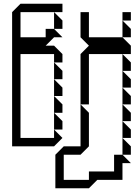

<svg xmlns="http://www.w3.org/2000/svg" viewBox="-20 -785 752 1030"><path d="M270 -630V-720L315 -675V-630ZM270 -360V-450L315 -405V-360ZM270 -270V-360L315 -315V-270ZM270 -180V-270L315 -225V-180ZM270 -90V-180L315 -135V-90ZM45 0V-720L90 -765H315V-720H90V-585H225V-630H270L315 -585H270L225 -540H270L315 -495V-450H270V-495H90V-45H270V-90L315 -45L270 0ZM637 -675V-720H682V-675ZM637 -585V-675L682 -630V-585ZM637 -405V-495L682 -450V-405ZM637 -315V-405L682 -360V-315ZM412 -225V-495L457 -540L412 -585V-720H457V-585H637L682 -540V-495H457V-225ZM637 -225V-315L682 -270V-225ZM637 -135V-225L682 -180V-135ZM637 -45V-135L682 -90V-45ZM637 -45 682 0V45H637ZM412 0V-225L457 -180V0L412 45H322V180H457V135H592V45H637L682 90H637V180H502L457 225H277V45L322 0Z"/></svg>

Font: Rubik Iso
Style: Regular
Weight: 400
Designer: Hubert and Fischer, NaN
Foundry: Hubert and Fischer, NaN
Version: Version 2.200